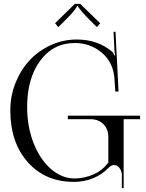

<svg xmlns="http://www.w3.org/2000/svg" viewBox="-20 -931 756 991"><path d="M394 -911.1 497.1 -811 480 -791 431.2 -839.8Q417 -854 405.3 -867.7Q393.6 -881.3 387.7 -889.6Q381.8 -897.9 381.8 -899.9H377.9Q377.9 -897.9 372.3 -889.4Q366.7 -880.9 355.2 -867.2Q343.8 -853.5 330.1 -839.8L280.8 -791L264.2 -811L366.2 -911.1ZM618.2 40H608.9V-29.8Q607.9 -49.3 596.4 -64.2Q585 -79.1 568.8 -79.1Q554.2 -79.1 540 -64.9Q506.8 -29.8 460.2 -11Q413.6 7.8 361.8 7.8Q213.9 7.8 123.5 -93.8Q33.2 -195.3 33.2 -361.8Q33.2 -436 60.3 -503.7Q87.4 -571.3 133.3 -620.4Q179.2 -669.4 242.7 -698.2Q306.2 -727.1 376 -727.1Q484.4 -727.1 559.1 -664.1Q565.9 -658.2 569.8 -645L574.2 -646Q570.8 -659.7 570.8 -668.9L565.9 -766.6L576.2 -767.1L591.8 -459L575.2 -458L570.8 -523.9Q565.4 -608.4 505.9 -658.7Q446.3 -709 366.2 -709Q255.4 -709 187.7 -617.9Q120.1 -526.9 120.1 -377.9Q120.1 -277.8 153.1 -193.1Q186 -108.4 242.7 -59.1Q299.3 -9.8 366.2 -9.8Q418 -10.7 463.6 -31.2Q509.3 -51.8 539.1 -91.8V-223.1Q539.1 -265.1 513.4 -290.5Q487.8 -315.9 445.8 -315.9H330.1V-334H703.1V-315.9H618.2V-233.9Z"/></svg>

Font: FoglihtenNo07calt
Style: Regular
Weight: 500
Designer: gluk (gluksza@wp.pl)
Foundry: gluk (gluksza@wp.pl)
Version: Version 0.844